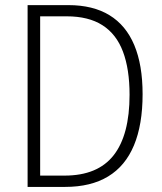

<svg xmlns="http://www.w3.org/2000/svg" viewBox="-20 -734 638 754"><path d="M540 -364.3Q540 -244.6 506.1 -163.3Q472.2 -82 404.5 -41Q336.9 0 235.8 0H88.4V-713.9H248.5Q345.2 -713.9 409.9 -674.3Q474.6 -634.8 507.3 -556.9Q540 -479 540 -364.3ZM488.8 -361.8Q488.8 -462.4 462.9 -531.2Q437 -600.1 382.3 -635Q327.6 -669.9 241.7 -669.9H137.7V-44.4H233.4Q363.8 -44.4 426.3 -124.3Q488.8 -204.1 488.8 -361.8Z"/></svg>

Font: Open Sans SemiCondensed Light
Style: Regular
Weight: 300
Width: 4
Designer: Monotype Design Team
Foundry: Monotype Imaging Inc.
Version: Version 3.000